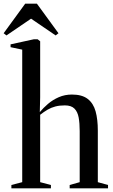

<svg xmlns="http://www.w3.org/2000/svg" viewBox="-60 -1034 620 1054"><path d="M62 -34V-761.5L-2 -775V-790.5L126 -818.5H146.5L160.5 -807.5V-500.5L158.5 -418.5Q177 -441 203.2 -463.5Q229.5 -486 262.8 -500.5Q296 -515 335 -515Q390.5 -515 421.5 -491Q452.5 -467 464.8 -422.8Q477 -378.5 477 -317V-34L533 -18.5V0H322.5V-18.5L377.5 -34V-314.5Q377.5 -357.5 371.8 -389Q366 -420.5 348.5 -438Q331 -455.5 296 -455.5Q267 -455.5 244 -449.5Q221 -443.5 201 -431.8Q181 -420 160.5 -404V-34L219.5 -18.5V0H2.5V-18.5ZM-24.5 -839.5 -40 -851.5 78.5 -1014H142.5L261 -851.5L245.5 -839.5L110.5 -931.5Z"/></svg>

Font: Merriweather 144pt
Style: Regular
Weight: 400
Version: Version 2.100